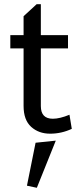

<svg xmlns="http://www.w3.org/2000/svg" viewBox="-20 -623 379 912"><path d="M174 -393V-119Q174 -59 231 -59Q264 -59 310 -78L321 -11Q272 12 218 12Q164 12 128 -20.5Q92 -53 92 -120V-393H29V-456H92V-546L154 -603H174V-456H303V-393ZM155 269 108 259 149 55 245 45Z"/></svg>

Font: Average Sans
Style: Regular
Weight: 400
Designer: Eduardo Rodriguez Tunni
Foundry: Eduardo Rodriguez Tunni
Version: Version 1.001